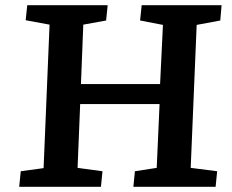

<svg xmlns="http://www.w3.org/2000/svg" viewBox="-20 -720 895 740"><path d="M595 -319H289L279 -73L375 -60L369 0H54L60 -60L148 -72L171 -625L79 -642L85 -700H395L389 -641L301 -625L292 -396H597L608 -624L520 -641L526 -700H834L829 -641L738 -624L715 -73L817 -60L811 0H494L500 -60L584 -73Z"/></svg>

Font: Literata 7pt SemiBold
Style: Italic
Weight: 600
Italic angle: -2°
Designer: Latin by Veronika Burian and Jose Scaglione. Greek by Irene Vlachou. Cyrillic by Vera Evstafieva
Foundry: TypeTogether
Version: Version 3.002